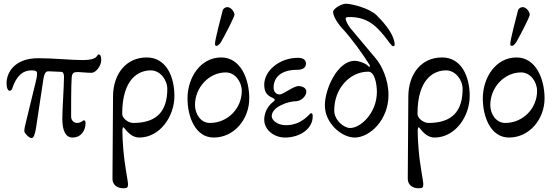

<svg xmlns="http://www.w3.org/2000/svg" viewBox="-20 -721 2965 1026"><path d="M506 -430C496 -430 508 -400 423 -400C357 -400 266 -410 185 -410C55 -410 15 -331 15 -276C15 -250 23 -236 31 -236C39 -236 43 -242 45 -247C68 -318 103 -345 149 -345C169 -345 178 -341 178 -329C178 -319 177 -307 171 -284L119 -70C113 -47 110 -32 110 -20C110 -10 135 17 149 17C159 17 167 -3 172 -34L212 -299C217 -329 224 -341 241 -340L308 -337C318 -337 322 -324 322 -312C322 -262 313 -136 313 -86C313 -19 333 14 367 14C417 14 437 -28 437 -62C437 -73 436 -78 427 -78C424 -78 413 -64 392 -64C378 -64 360 -74 360 -99C360 -159 360 -261 363 -305C365 -333 375 -336 397 -336C411 -336 442 -332 469 -332C493 -332 521 -370 521 -399C521 -422 516 -430 506 -430Z M874 -246C874 -132 823 -64 692 -64C664 -64 633 -90 633 -112C633 -302 722 -345 786 -345C835 -345 874 -295 874 -246ZM634 -22C634 -39 638 -45 644 -37C663 -12 689 14 724 14C834 14 912 -98 912 -208C912 -312 868 -414 764 -414C653 -414 584 -325 584 -204C584 -129 581 209 581 234C581 269 609 285 639 285C658 285 664 283 664 263C664 245 646 164 639 78C636 43 634 7 634 -22Z M1162 -498C1183 -534 1233 -632 1233 -642C1233 -658 1214 -683 1195 -683C1187 -683 1173 -677 1170 -665C1160 -629 1129 -507 1129 -489C1129 -480 1129 -476 1138 -476C1146 -476 1156 -488 1162 -498ZM1272 -235C1272 -141 1196 -64 1102 -64C1053 -64 1022 -111 1022 -160C1022 -252 1095 -334 1187 -334C1236 -334 1272 -284 1272 -235ZM1122 14C1232 14 1312 -85 1312 -195C1312 -299 1266 -414 1162 -414C1051 -414 982 -306 982 -195C982 -97 1024 14 1122 14Z M1651 -99C1651 -112 1649 -116 1641 -116C1635 -116 1595 -52 1508 -52C1462 -52 1432 -79 1432 -100C1432 -151 1522 -180 1562 -180C1585 -180 1617 -204 1617 -232C1617 -248 1600 -261 1575 -261C1547 -261 1494 -216 1474 -216C1457 -216 1442 -230 1442 -252C1442 -315 1491 -348 1568 -348C1598 -348 1615 -359 1615 -381C1615 -403 1598 -412 1571 -412C1477 -412 1392 -346 1392 -268C1392 -220 1415 -208 1442 -195C1452 -190 1449 -184 1440 -177C1430 -170 1392 -137 1392 -81C1392 -26 1446 14 1503 14C1582 14 1651 -32 1651 -99Z M1766 -131C1766 -249 1850 -338 1948 -338C1985 -338 1994 -264 1994 -230C1994 -118 1908 -37 1851 -37C1817 -37 1766 -79 1766 -131ZM1716 -158C1716 -61 1807 14 1875 14C1957 14 2056 -81 2056 -213C2056 -299 2018 -374 1987 -410C1941 -464 1883 -534 1851 -572C1841 -585 1827 -610 1827 -622C1827 -628 1837 -630 1841 -630C1867 -630 1908 -629 1949 -606C2024 -564 2065 -474 2081 -474C2086 -474 2089 -477 2089 -482C2089 -498 2083 -551 1992 -640C1954 -677 1860 -701 1829 -701C1802 -701 1760 -673 1760 -658C1760 -627 1797 -582 1808 -570C1854 -522 1920 -431 1955 -374C1960 -366 1957 -358 1943 -372C1932 -383 1897 -396 1876 -396C1782 -396 1716 -244 1716 -158Z M2452 -246C2452 -132 2401 -64 2270 -64C2242 -64 2211 -90 2211 -112C2211 -302 2300 -345 2364 -345C2413 -345 2452 -295 2452 -246ZM2212 -22C2212 -39 2216 -45 2222 -37C2241 -12 2267 14 2302 14C2412 14 2490 -98 2490 -208C2490 -312 2446 -414 2342 -414C2231 -414 2162 -325 2162 -204C2162 -129 2159 209 2159 234C2159 269 2187 285 2217 285C2236 285 2242 283 2242 263C2242 245 2224 164 2217 78C2214 43 2212 7 2212 -22Z M2740 -498C2761 -534 2811 -632 2811 -642C2811 -658 2792 -683 2773 -683C2765 -683 2751 -677 2748 -665C2738 -629 2707 -507 2707 -489C2707 -480 2707 -476 2716 -476C2724 -476 2734 -488 2740 -498ZM2850 -235C2850 -141 2774 -64 2680 -64C2631 -64 2600 -111 2600 -160C2600 -252 2673 -334 2765 -334C2814 -334 2850 -284 2850 -235ZM2700 14C2810 14 2890 -85 2890 -195C2890 -299 2844 -414 2740 -414C2629 -414 2560 -306 2560 -195C2560 -97 2602 14 2700 14Z"/></svg>

Font: EB Garamond 12
Style: Regular
Weight: 400
Version: Version 0.016+